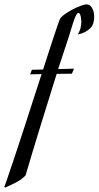

<svg xmlns="http://www.w3.org/2000/svg" viewBox="-137 -690 451 878"><path d="M60.1 -372.1Q74.2 -416.5 87.2 -456.1Q100.1 -495.6 110.1 -525.9Q120.1 -556.2 127 -575.9Q133.8 -595.7 136.2 -601.1Q140.1 -610.8 156.2 -622.8Q172.4 -634.8 191.9 -645.3Q211.4 -655.8 230.2 -662.8Q249 -669.9 258.8 -669.9Q269 -669.9 276.6 -662.8Q284.2 -655.8 288.6 -644.3Q293 -632.8 293.7 -618.4Q294.4 -604 291 -588.9Q287.1 -571.8 275.6 -560.8Q264.2 -549.8 251.5 -543.5Q236.8 -536.1 219.2 -532.2Q229.5 -551.8 232.2 -565.4Q234.9 -579.1 234.9 -590.8Q234.9 -595.7 234.1 -602.5Q233.4 -609.4 231.9 -615.7Q230.5 -622.1 227.8 -626.5Q225.1 -630.9 221.2 -630.9Q216.8 -630.9 211.7 -621.6Q206.5 -612.3 201.4 -597.7Q196.3 -583 190.9 -565.2Q185.5 -547.4 180.2 -529.8L128.9 -374L201.2 -376L191.9 -353L122.1 -352.1Q85.4 -234.4 49.6 -118.7Q13.7 -2.9 -20 111.8Q-35.2 128.9 -59.8 142.1Q-84.5 155.3 -113.8 168L-117.2 163.1Q-114.7 158.7 -106.2 134Q-97.7 109.4 -84.5 70.3Q-71.3 31.2 -54.7 -19Q-38.1 -69.3 -20 -125Q-2 -180.7 16.8 -238.8Q35.6 -296.9 53.2 -351.1L1 -350.1L8.8 -371.1Z"/></svg>

Font: Romanesco
Style: Regular
Weight: 400
Designer: Astigmatic (AOETI)
Foundry: Astigmatic (AOETI)
Version: Version 1.000